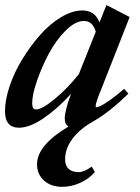

<svg xmlns="http://www.w3.org/2000/svg" viewBox="-29 -493 551 758"><path d="M45.9 11.2Q-9.3 11.2 -9.3 -54.2Q-9.3 -98.1 9 -152.8Q27.3 -207.5 59.1 -259.3Q90.8 -311 129.2 -354.7Q167.5 -398.4 211.9 -425Q256.3 -451.7 295.9 -451.7Q346.2 -451.7 363.8 -404.3L391.1 -473.1L482.9 -425.8L371.6 -143.1Q348.6 -87.9 348.6 -73.7Q348.6 -69.8 351.6 -69.8Q357.4 -69.8 369.4 -75.4Q381.3 -81.1 406 -98.4Q430.7 -115.7 460.9 -142.1L478 -123.5Q402.3 -49.3 337.4 -12.7Q285.2 16.6 256.6 55.4Q228 94.2 228 136.2Q228 160.6 241.9 173.6Q255.9 186.5 281.2 186.5Q303.7 186.5 333 164.6L345.7 186Q323.2 212.4 288.3 228.5Q253.4 244.6 215.8 244.6Q172.9 244.6 145 220Q117.2 195.3 117.2 155.3Q117.2 80.6 241.7 6.3Q226.6 -1.5 226.6 -25.9Q226.6 -55.2 251.5 -122.6Q197.8 -63.5 142.8 -26.1Q87.9 11.2 45.9 11.2ZM98.1 -85.9Q98.1 -72.8 101.6 -66.9Q105 -61 113.3 -61Q136.7 -61 186.3 -101.6Q235.8 -142.1 282.2 -200.2L349.1 -367.7Q337.4 -410.2 301.8 -410.2Q268.1 -410.2 230 -372.1Q191.9 -334 163.8 -281.2Q135.7 -228.5 116.9 -173.8Q98.1 -119.1 98.1 -85.9Z"/></svg>

Font: Elstob 10pt
Style: Bold Italic
Weight: 700
Italic angle: -20°
Designer: Peter S. Baker
Version: Version 1.015